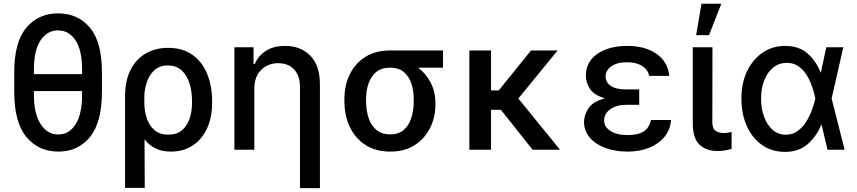

<svg xmlns="http://www.w3.org/2000/svg" viewBox="-20 -797 4563 1022"><path d="M522.7 -409.8V-310.4Q522.7 -146 459.2 -68Q395.6 9.9 290.5 9.9Q185.4 9.9 120.4 -68Q55.4 -146 55.8 -310.4V-409.8Q55.4 -572.8 119.9 -649.3Q184.3 -725.9 289.1 -725.9Q394.9 -725.9 458.8 -649.5Q522.7 -573.2 522.7 -409.8ZM160.5 -402.3H416.9V-427.2Q416.9 -530.2 381.7 -582.7Q346.6 -635.3 289.1 -635.3Q231.2 -635.3 195.8 -582.2Q160.5 -529.1 160.5 -427.2ZM416.9 -293.3V-312.1H160.5V-293.3Q160.5 -191.1 196.6 -136Q232.6 -81 290.5 -81Q347.7 -81 382.3 -135.1Q416.9 -189.3 416.9 -293.3Z M645.6 203.1V-282.7Q645.6 -367.2 675.1 -425.1Q704.5 -483 756.2 -512.6Q807.9 -542.3 874.6 -542.3Q952.4 -542.3 1004.4 -505.1Q1056.5 -468 1082.7 -403.8Q1109 -339.5 1109 -258.5V-248.6Q1109 -172.6 1082.4 -114.3Q1055.8 -56.1 1006.6 -23.1Q957.4 9.9 889.2 9.9Q841.3 9.9 807.4 -7.1Q773.4 -24.1 749.3 -55.4L750.4 203.1ZM748.6 -236.5Q749.6 -203.1 761.7 -166.7Q773.8 -130.3 801.3 -105.3Q828.8 -80.3 876.1 -80.3Q920.8 -80.3 948.7 -103.9Q976.6 -127.5 989.3 -166Q1002.1 -204.5 1002.1 -248.6V-258.5Q1002.1 -309.7 988.8 -352.8Q975.5 -396 947.1 -422.2Q918.7 -448.5 873.2 -448.5Q828.5 -448.5 801 -422.6Q773.4 -396.7 760.8 -357.6Q748.2 -318.5 748.2 -279.1Z M1333.8 -323.9V0H1227.6V-545.5H1329.5V-456.7H1336.3Q1355.1 -500.4 1395.6 -526.5Q1436.1 -552.6 1497.2 -552.6Q1581 -552.6 1631.9 -500.5Q1682.9 -448.5 1682.9 -346.9V204.5H1576.7V-334.2Q1576.7 -393.5 1546 -427Q1515.3 -460.6 1460.9 -460.6Q1406.2 -460.6 1370 -424.9Q1333.8 -389.2 1333.8 -323.9Z M1813.2 -258.5V-269.9Q1813.2 -343.4 1842 -401.8Q1870.7 -460.2 1925.1 -494.3Q1979.4 -528.4 2056.1 -528.4H2338.1V-436.8H2205.6Q2247.2 -405.9 2272.4 -357.2Q2297.6 -308.6 2297.6 -248.6V-238.6Q2297.6 -172.9 2269.4 -116.1Q2241.1 -59.3 2187.5 -24.7Q2133.9 9.9 2057.5 9.9Q1980.1 9.9 1925.4 -25.4Q1870.7 -60.7 1842 -121.6Q1813.2 -182.5 1813.2 -258.5ZM1928.6 -269.9V-258.5Q1928.6 -210.6 1941.6 -170.3Q1954.5 -130 1983 -105.8Q2011.4 -81.7 2057.5 -81.7Q2102.3 -81.7 2129.6 -105.8Q2157 -130 2169.6 -170.3Q2182.2 -210.6 2182.2 -258.5V-269.9Q2182.2 -314.6 2169.6 -352.6Q2157 -390.6 2129.3 -413.7Q2101.6 -436.8 2056.1 -436.8Q2011 -436.8 1982.8 -413.7Q1954.5 -390.6 1941.6 -352.6Q1928.6 -314.6 1928.6 -269.9Z M2593.8 -528.4V-315.7H2634.9L2806.5 -528.4H2948.2L2739 -272.7L2960.9 0H2815L2646.3 -212.4H2593.8V0H2478.3V-528.4Z M3382.5 -284.8V-239H3313.2Q3261.7 -239 3228.7 -215.7Q3195.7 -192.5 3195.7 -155.5Q3195.7 -121.8 3229.2 -100Q3262.8 -78.1 3320.7 -78.1Q3377.1 -78.1 3407 -98Q3436.8 -117.9 3445.3 -158.4H3552.2Q3547.6 -105.8 3516.5 -68.2Q3485.4 -30.5 3434.8 -10.3Q3384.2 9.9 3320.3 9.9Q3254.3 9.9 3201.9 -9.6Q3149.5 -29.1 3119.1 -64.8Q3088.8 -100.5 3088.8 -148.1Q3088.8 -185 3112.6 -221.1Q3136.4 -257.1 3200.6 -273.8Q3141.3 -290.5 3120 -324.6Q3098.7 -358.7 3098.4 -393.1Q3098.7 -468.8 3160.2 -510.7Q3221.6 -552.6 3319.2 -552.6Q3413.7 -552.6 3474.3 -510.5Q3534.8 -468.4 3542.6 -393.1H3435.4Q3428.6 -426.8 3397.5 -446.2Q3366.5 -465.6 3316.8 -465.6Q3264.2 -465.6 3234 -443.9Q3203.8 -422.2 3203.5 -389.2Q3203.8 -358.3 3231.4 -339.7Q3258.9 -321 3313.2 -321H3382.5Z M3667.6 -545.5H3772.4L3771.7 -147Q3772 -110.4 3790.3 -99.6Q3808.6 -88.8 3832.7 -88.8Q3844.5 -88.8 3856.4 -90.9Q3868.3 -93 3874.3 -94.5V-4.6Q3861.2 -0.4 3841.8 3.2Q3822.4 6.7 3797.2 6.7Q3740.1 6.7 3703.8 -26.6Q3667.6 -60 3667.6 -141ZM3685.4 -610.1 3714.1 -777H3819.6L3753.9 -610.1Z M4155.2 11.4Q4087 10.7 4035.5 -25.7Q3984 -62.1 3955.3 -126.1Q3926.5 -190 3926.5 -272.7Q3926.5 -355.1 3956.7 -418.1Q3986.9 -481.2 4039.6 -516.9Q4092.3 -552.6 4159.8 -552.6Q4231.9 -552.6 4277.7 -513.1Q4323.5 -473.7 4348.4 -410.5H4349.4L4378.2 -545.5H4468.8L4406.6 -272.7L4475.9 0H4384.9L4353.3 -133.2H4351.6Q4325.6 -70 4278.1 -28.9Q4230.5 12.1 4155.2 11.4ZM4320 -272.7 4319.6 -274.1Q4314.3 -300.4 4303.8 -332.7Q4293.3 -365.1 4275.7 -394.5Q4258.2 -424 4231.7 -443.2Q4205.3 -462.4 4168 -462.4Q4127.1 -462.4 4096.4 -438Q4065.7 -413.7 4048.5 -370.7Q4031.2 -327.8 4031.2 -272Q4031.2 -217 4047.8 -173.5Q4064.3 -130 4093.8 -104.9Q4123.2 -79.9 4162.6 -79.9Q4198.5 -79.9 4225.5 -99.4Q4252.5 -119 4271.3 -149.1Q4290.1 -179.3 4302 -212.2Q4313.9 -245 4319.6 -271.3Z"/></svg>

Font: Inter UI Medium
Style: Regular
Weight: 500
Designer: Rasmus Andersson
Foundry: rsms
Version: 3.2;8d6f07862